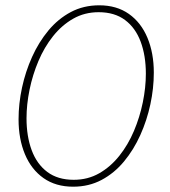

<svg xmlns="http://www.w3.org/2000/svg" viewBox="-20 -692 640 724"><path d="M256 12Q190 12 144 -20.5Q98 -53 74 -110.5Q50 -168 50 -242Q50 -301 63 -361.5Q76 -422 101 -477.5Q126 -533 162.5 -577Q199 -621 247 -646.5Q295 -672 354 -672Q420 -672 466 -639.5Q512 -607 536 -549.5Q560 -492 560 -418Q560 -359 547 -298.5Q534 -238 509 -182.5Q484 -127 447.5 -83Q411 -39 363 -13.5Q315 12 256 12ZM258 -14Q311 -14 354 -38.5Q397 -63 430 -104.5Q463 -146 485 -198Q507 -250 518.5 -306Q530 -362 530 -414Q530 -482 510.5 -534.5Q491 -587 451.5 -616.5Q412 -646 352 -646Q299 -646 256 -621.5Q213 -597 180 -555.5Q147 -514 125 -462Q103 -410 91.5 -354Q80 -298 80 -246Q80 -178 99.5 -125.5Q119 -73 158.5 -43.5Q198 -14 258 -14Z"/></svg>

Font: SourceCodeVF
Style: Italic
Weight: 200
Italic angle: -11°
Monospace: yes
Designer: Paul D. Hunt, Teo Tuominen
Foundry: Adobe
Version: Version 1.026;hotconv 1.1.0;makeotfexe 2.6.0